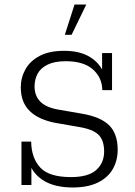

<svg xmlns="http://www.w3.org/2000/svg" viewBox="-20 -819 599 850"><path d="M302 11Q225 11 176.5 -17.5Q128 -46 110 -96L119 -93V0H75V-192H118Q119 -120 158 -77.5Q197 -35 294 -35Q371 -35 406 -66.5Q441 -98 441 -148Q441 -198 416 -222.5Q391 -247 329 -257L231 -274Q152 -288 112 -327Q72 -366 72 -432Q72 -475 92.5 -512Q113 -549 155.5 -571.5Q198 -594 264 -594Q335 -594 380 -565.5Q425 -537 442 -489H432V-584H476V-420H433Q432 -476 391 -512Q350 -548 271 -548Q222 -548 191 -533Q160 -518 146.5 -492.5Q133 -467 133 -437Q133 -394 159.5 -368Q186 -342 243 -333L341 -316Q425 -302 463 -264.5Q501 -227 501 -156Q501 -108 479 -70Q457 -32 412.5 -10.5Q368 11 302 11ZM267 -665 310 -799H362L297 -665Z"/></svg>

Font: Rokkitt Light
Style: Regular
Weight: 300
Version: Version 3.103